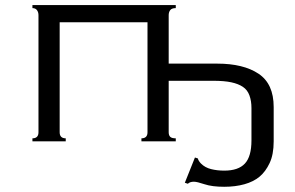

<svg xmlns="http://www.w3.org/2000/svg" viewBox="-20 -547 1142 743"><path d="M660.2 -527.3V-515.6Q644.5 -515.6 638.7 -507.8Q632.8 -500 632.8 -488.3V-300.8H820.3Q921.9 -300.8 980.5 -261.7Q1039.1 -222.7 1039.1 -132.8V0Q1039.1 50.8 1023.4 84Q1007.8 117.2 984.4 136.7Q960.9 156.2 925.8 166Q890.6 175.8 847.7 175.8Q800.8 175.8 771.5 166Q742.2 156.2 730.5 156.2Q714.8 156.2 707 164.1L695.3 160.2L734.4 62.5L746.1 66.4Q746.1 70.3 750 76.2Q753.9 82 757.8 85.9Q773.4 101.6 796.9 107.4Q820.3 113.3 847.7 113.3Q902.3 113.3 927.7 85.9Q953.1 58.6 953.1 -3.9V-128.9Q953.1 -156.2 945.3 -177.7Q937.5 -199.2 919.9 -210.9Q902.3 -222.7 875 -228.5Q847.7 -234.4 804.7 -234.4H632.8V-35.2Q632.8 -23.4 638.7 -17.6Q644.5 -11.7 660.2 -11.7V0H527.3V-11.7Q539.1 -11.7 544.9 -17.6Q550.8 -23.4 550.8 -35.2V-460.9H210.9V-35.2Q210.9 -23.4 216.8 -17.6Q222.7 -11.7 234.4 -11.7V0H105.5V-11.7Q117.2 -11.7 123 -17.6Q128.9 -23.4 128.9 -35.2V-488.3Q128.9 -500 123 -507.8Q117.2 -515.6 105.5 -515.6V-527.3Z"/></svg>

Font: 和音 by 宁静之雨，公众号njzyshare
Style: Regular
Weight: 400
Designer: Steve Matteson
Foundry: Ascender Corporation
Version: Version 6.00;June 8, 2018;FontCreator 11.0.0.2388 32-bit